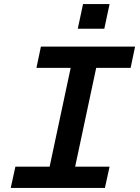

<svg xmlns="http://www.w3.org/2000/svg" viewBox="-20 -928 690 948"><path d="M56 -105H225L329 -593H160L182 -698H647L625 -593H455L351 -105H521L498 0H33ZM390 -908H521L495 -786H364Z"/></svg>

Font: Azeret Mono Medium
Style: Italic
Weight: 500
Italic angle: -12°
Designer: Martin Vácha
Foundry: Displaay
Version: Version 1.000; Glyphs 3.0.3, build 3074